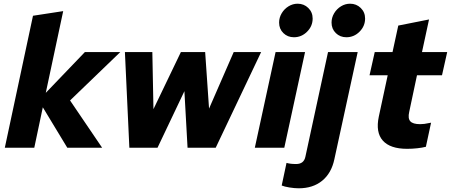

<svg xmlns="http://www.w3.org/2000/svg" viewBox="-20 -797 2433 1036"><path d="M6 0 158 -712 321 -737 227 -296 438 -516H629L358 -255L531 0H343L211 -218L165 0Z M678 0 654 -516H802L808 -208L956 -516H1087L1108 -211L1241 -516H1389L1144 0H992L975 -305L830 0Z M1566 -596Q1532 -596 1509 -618.5Q1486 -641 1486 -675Q1486 -702 1500 -725.5Q1514 -749 1537 -763Q1560 -777 1586 -777Q1620 -777 1643.5 -754Q1667 -731 1667 -697Q1667 -656 1637 -626Q1607 -596 1566 -596ZM1355 0 1467 -516H1626L1514 0Z M1849 -596Q1815 -596 1792 -618.5Q1769 -641 1769 -675Q1769 -702 1783 -725.5Q1797 -749 1820 -763Q1843 -777 1869 -777Q1903 -777 1926.5 -754Q1950 -731 1950 -697Q1950 -656 1920 -626Q1890 -596 1849 -596ZM1592 219Q1569 219 1541.5 214.5Q1514 210 1500 204L1526 82Q1537 85 1549 86.5Q1561 88 1578 88Q1599 88 1611.5 78Q1624 68 1628 48L1750 -516H1910L1784 63Q1768 138 1718 178.5Q1668 219 1592 219Z M2177 6Q2085 6 2045.5 -38.5Q2006 -83 2024 -168L2072 -391H1974L2002 -516H2098L2129 -659L2295 -692L2257 -516H2393L2365 -391H2230L2188 -193Q2180 -158 2194 -142.5Q2208 -127 2247 -127Q2259 -127 2270 -128.5Q2281 -130 2306 -135L2278 -5Q2259 0 2231.5 3Q2204 6 2177 6Z"/></svg>

Font: Red Hat Text VF
Style: Italic
Weight: 400
Italic angle: -12°
Designer: Pentagram, MCKL
Foundry: Pentagram, MCKL
Version: Version 1.023